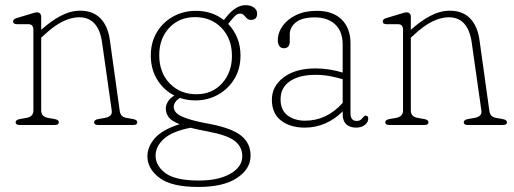

<svg xmlns="http://www.w3.org/2000/svg" viewBox="-20 -496 2038 762"><path d="M143.5 -428V-377.5Q182.5 -413 221.2 -433.2Q260 -453.5 298 -453.5Q349.5 -453.5 379 -422.8Q408.5 -392 416 -337L455 -57Q456.5 -45 462.5 -37.8Q468.5 -30.5 482.5 -28L508 -23.5Q525 -20.5 525 -10.5Q525 0 509 0H369Q353.5 0 353.5 -10.5Q353.5 -20.5 370 -23.5L396 -28Q427 -33.5 423.5 -57L385 -328Q370.5 -427.5 294 -427.5Q264 -427.5 229.5 -411Q195 -394.5 153.5 -355.5L143.5 -346.5V-57Q143.5 -33 171 -28L197 -23.5Q213.5 -20.5 213.5 -10.5Q213.5 0 198 0H57.5Q42 0 42 -10.5Q42 -20.5 58.5 -23.5L84.5 -28Q112.5 -33 112.5 -57V-377.5Q112.5 -400 92.5 -400H47.5Q32 -400 32 -411Q32 -420.5 47 -424.5L98.5 -440Q107.5 -442.5 114.5 -444.8Q121.5 -447 126 -447Q143.5 -447 143.5 -428Z M815.5 -3.5Q900.5 13 937.5 42.8Q974.5 72.5 974.5 122Q974.5 174.5 920.8 210.2Q867 246 767.5 246Q660.5 246 612.8 209.8Q565 173.5 565 124.5Q565 86 595 52Q625 18 693 -3Q660 -16 649 -31.5Q638 -47 638 -66.5Q638 -78.5 646.2 -92.2Q654.5 -106 672 -117Q630 -138 604.2 -179.5Q578.5 -221 578.5 -276Q578.5 -328 602.5 -368Q626.5 -408 667.2 -430.5Q708 -453 757.5 -453Q821.5 -453 868.5 -416.5L879.5 -430Q916 -475.5 955 -475.5Q975 -475.5 987.8 -466Q1000.5 -456.5 1000.5 -442.5Q1000.5 -417 976.5 -417Q966 -417 959.8 -423.2Q953.5 -429.5 947.8 -435.8Q942 -442 933 -442Q921.5 -442 911.5 -431.5Q901.5 -421 885.5 -401Q908.5 -377.5 921.5 -345.8Q934.5 -314 934.5 -275.5Q934.5 -223.5 910.5 -183.5Q886.5 -143.5 845.8 -120.5Q805 -97.5 755.5 -97.5Q723 -97.5 693.5 -107.5Q669.5 -91 669.5 -71.5Q669.5 -57.5 681.8 -46.2Q694 -35 725.8 -24.5Q757.5 -14 815.5 -3.5ZM754 -428Q691 -428 651.5 -385.5Q612 -343 612 -277Q612 -208 653.5 -165Q695 -122 759 -122Q822 -122 861.2 -165.2Q900.5 -208.5 900.5 -274Q900.5 -342.5 859.2 -385.2Q818 -428 754 -428ZM597.5 121.5Q597.5 162 636.8 191.2Q676 220.5 770 220.5Q847 220.5 894.2 193.5Q941.5 166.5 941.5 124Q941.5 87 912.2 63.8Q883 40.5 806 26Q765 18.5 736 11Q663 25.5 630.2 55.2Q597.5 85 597.5 121.5Z M1059 -100Q1059 -154 1106 -189.2Q1153 -224.5 1233 -224.5Q1259.5 -224.5 1288 -220Q1316.5 -215.5 1340 -208V-318.5Q1340 -371.5 1310.2 -399.2Q1280.5 -427 1229 -427Q1179 -427 1154.5 -407.5Q1130 -388 1130 -359.5V-331.5Q1130 -304.5 1106 -304.5Q1095 -304.5 1088.8 -313.2Q1082.5 -322 1082.5 -335Q1082.5 -366 1101.5 -392.8Q1120.5 -419.5 1155 -436.2Q1189.5 -453 1237.5 -453Q1301 -453 1336 -418.5Q1371 -384 1371 -324.5V-46Q1371 -16 1396 -16Q1410.5 -16 1418.5 -27.5Q1421.5 -31 1424.5 -34Q1427.5 -37 1431.5 -37Q1441.5 -37 1441.5 -25Q1441.5 -11 1428 -0.2Q1414.5 10.5 1393.5 10.5Q1368.5 10.5 1354.2 -2.8Q1340 -16 1340 -43V-54Q1309.5 -23 1271 -6.2Q1232.5 10.5 1189.5 10.5Q1131.5 10.5 1095.2 -17.8Q1059 -46 1059 -100ZM1093.5 -102Q1093.5 -58.5 1121.5 -37.8Q1149.5 -17 1191 -17Q1276.5 -17 1340 -87.5V-181.5Q1316 -189 1288.8 -194Q1261.5 -199 1231.5 -199Q1168 -199 1130.8 -173.8Q1093.5 -148.5 1093.5 -102Z M1610.5 -428V-377.5Q1649.5 -413 1688.2 -433.2Q1727 -453.5 1765 -453.5Q1816.5 -453.5 1846 -422.8Q1875.5 -392 1883 -337L1922 -57Q1923.5 -45 1929.5 -37.8Q1935.5 -30.5 1949.5 -28L1975 -23.5Q1992 -20.5 1992 -10.5Q1992 0 1976 0H1836Q1820.5 0 1820.5 -10.5Q1820.5 -20.5 1837 -23.5L1863 -28Q1894 -33.5 1890.5 -57L1852 -328Q1837.5 -427.5 1761 -427.5Q1731 -427.5 1696.5 -411Q1662 -394.5 1620.5 -355.5L1610.5 -346.5V-57Q1610.5 -33 1638 -28L1664 -23.5Q1680.5 -20.5 1680.5 -10.5Q1680.5 0 1665 0H1524.5Q1509 0 1509 -10.5Q1509 -20.5 1525.5 -23.5L1551.5 -28Q1579.5 -33 1579.5 -57V-377.5Q1579.5 -400 1559.5 -400H1514.5Q1499 -400 1499 -411Q1499 -420.5 1514 -424.5L1565.5 -440Q1574.5 -442.5 1581.5 -444.8Q1588.5 -447 1593 -447Q1610.5 -447 1610.5 -428Z"/></svg>

Font: Fraunces 72pt S100 Thin
Style: Regular
Weight: 100
Version: Version 1.000; ttfautohint (v1.8.3)